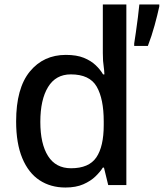

<svg xmlns="http://www.w3.org/2000/svg" viewBox="-20 -826 731 857"><path d="M272 11Q206 11 156.5 -21.5Q107 -54 79.5 -120Q52 -186 52 -284Q52 -432 113 -506.5Q174 -581 274 -581Q322 -581 354 -568Q386 -555 407 -535Q428 -515 440 -494H446Q445 -515 443 -528Q441 -541 440 -554.5Q439 -568 439 -589V-806H544V0H463L444 -78H439Q428 -60 406.5 -39Q385 -18 352 -3.5Q319 11 272 11ZM297 -75Q377 -75 410 -123.5Q443 -172 443 -268V-284Q443 -385 411.5 -439.5Q380 -494 296 -494Q229 -494 194.5 -437.5Q160 -381 160 -282Q160 -184 194.5 -129.5Q229 -75 297 -75ZM579 -621V-632Q582 -650 586.5 -682Q591 -714 595.5 -748.5Q600 -783 602 -806H691V-797Q683 -760 670 -712.5Q657 -665 640 -621Z"/></svg>

Font: Menbere
Style: Regular
Weight: 400
Designer: Aleme Tadesse
Foundry: Sorkin Type Co
Version: Version 1.000